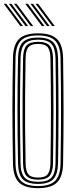

<svg xmlns="http://www.w3.org/2000/svg" viewBox="-20 -982 400 1009"><path d="M180 6.8Q109.8 6.8 79.6 -23.5Q49.5 -53.8 48.2 -122.8Q46.8 -202 46 -270.4Q45.2 -338.8 45.2 -403.4Q45.2 -468 46 -534.6Q46.8 -601.2 48.2 -677Q49.5 -746.5 79.6 -776.6Q109.8 -806.8 180 -806.8Q249.2 -806.8 279.6 -776.6Q310 -746.5 311.5 -677Q312.5 -605.2 313.2 -537Q314 -468.8 314 -401.5Q314 -334.2 313.4 -265.2Q312.8 -196.2 311.5 -122.8Q310 -53.8 279.8 -23.5Q249.5 6.8 180 6.8ZM180 -4.2Q242.8 -4.2 269.9 -31.9Q297 -59.5 298.2 -123Q299.2 -195.2 300 -262.8Q300.8 -330.2 300.8 -396.8Q300.8 -463.2 300.1 -532.4Q299.5 -601.5 298.2 -676.5Q297 -741 269.5 -768.4Q242 -795.8 180 -795.8Q115.5 -795.8 89.1 -767.6Q62.8 -739.5 61.5 -676.8Q60 -597.5 59.2 -528.8Q58.5 -460 58.5 -395.2Q58.5 -330.5 59.2 -264Q60 -197.5 61.5 -123Q62.8 -60.2 89.2 -32.2Q115.8 -4.2 180 -4.2ZM180 -15.5Q123.5 -15.5 99.6 -40.2Q75.8 -65 74.8 -123.2Q73.2 -202.5 72.5 -271.4Q71.8 -340.2 71.8 -404.9Q71.8 -469.5 72.5 -535.8Q73.2 -602 74.8 -676.2Q75.8 -735.2 99.6 -759.9Q123.5 -784.5 180 -784.5Q236.2 -784.5 260 -759.4Q283.8 -734.2 285 -676.2Q286.2 -594 286.9 -524.9Q287.5 -455.8 287.5 -392Q287.5 -328.2 286.8 -263.1Q286 -198 285 -123.5Q283.8 -66.5 260.4 -41Q237 -15.5 180 -15.5ZM180 -26.5Q230.8 -26.5 250.8 -49.2Q270.8 -72 271.8 -123.8Q273 -207.2 273.6 -275.8Q274.2 -344.2 274.2 -406.9Q274.2 -469.5 273.5 -534.5Q272.8 -599.5 271.8 -675.8Q270.8 -727.2 251 -750.4Q231.2 -773.5 180 -773.5Q129.8 -773.5 109.4 -751.2Q89 -729 88 -676.2Q86.5 -601.5 85.8 -534.5Q85 -467.5 85 -402.5Q85 -337.5 85.8 -269.1Q86.5 -200.8 88 -123.5Q89 -70.5 109.9 -48.5Q130.8 -26.5 180 -26.5ZM180 -37.8Q137 -37.8 119.5 -57.2Q102 -76.8 101.2 -123.8Q99.2 -230 98.6 -318Q98 -406 98.8 -491.6Q99.5 -577.2 101.2 -676Q102 -723.2 119.4 -742.8Q136.8 -762.2 180 -762.2Q224 -762.2 240.9 -742Q257.8 -721.8 258.5 -675.5Q259.8 -589.5 260.4 -520.8Q261 -452 261 -390.5Q261 -329 260.2 -265Q259.5 -201 258.5 -124.2Q257.8 -78.5 240.9 -58.1Q224 -37.8 180 -37.8ZM180 -48.8Q217.8 -48.8 231.1 -66.9Q244.5 -85 245.2 -124.8Q246.5 -206.8 247.1 -273Q247.8 -339.2 247.8 -400.5Q247.8 -461.8 247.1 -527.8Q246.5 -593.8 245.2 -675Q244.5 -715.5 231.1 -733.4Q217.8 -751.2 180 -751.2Q144 -751.2 129.6 -734.5Q115.2 -717.8 114.5 -675.8Q112.8 -575.5 112 -488.8Q111.2 -402 111.9 -314.5Q112.5 -227 114.5 -124Q115.2 -82.5 129.4 -65.6Q143.5 -48.8 180 -48.8ZM141.2 -845 53.8 -962H67.2L154.5 -845ZM87.2 -845 -0.2 -962H13.2L100.8 -845ZM114.2 -845 26.8 -962H40.2L127.8 -845ZM254.2 -845 167 -962H180.5L267.8 -845ZM200.2 -845 113 -962H126.5L213.8 -845ZM227.2 -845 140 -962H153.5L240.8 -845Z"/></svg>

Font: Big Shoulders Inline Display Thin
Style: Regular
Weight: 400
Version: Version 2.002